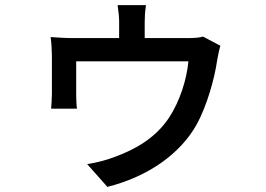

<svg xmlns="http://www.w3.org/2000/svg" viewBox="-20 -649 1040 751"><path d="M774 -506C763 -502 744 -500 712 -500H546V-564C546 -582 547 -601 551 -629H440C444 -601 446 -582 446 -564V-500H268C239 -500 203 -502 178 -504C181 -485 183 -449 183 -431V-282C183 -264 181 -240 180 -224H281C279 -238 278 -261 278 -277V-409H717C710 -335 682 -251 642 -190C589 -109 508 -64 428 -35C404 -25 355 -12 321 -7L400 82C563 41 686 -50 748 -160C790 -235 820 -346 829 -411C832 -427 837 -455 842 -470Z"/></svg>

Font: Noto Sans Japanese Medium
Style: Regular
Weight: 500
Designer: Ryoko NISHIZUKA (kana & ideographs); Paul D. Hunt (Latin, Greek & Cyrillic); Wenlong ZHANG (bopomofo); Sandoll Communica
Foundry: Adobe Systems Incorporated
Version: Version 1.000;PS 1;hotconv 1.0.78;makeotf.lib2.5.61930